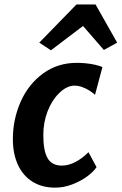

<svg xmlns="http://www.w3.org/2000/svg" viewBox="-20 -852 557 880"><path d="M232.5 8Q171.5 8 128 -19.8Q84.5 -47.5 61.8 -97.5Q39 -147.5 39 -214Q39 -305.5 75 -386.5Q111 -467 177.8 -515.5Q244.5 -564 332.5 -564Q352.5 -564 374.5 -561.8Q396.5 -559.5 416.5 -555Q436.5 -550.5 449.5 -544.5L415.5 -417.5Q404.5 -427.5 389.2 -437.2Q374 -447 356.2 -453.2Q338.5 -459.5 321 -459.5Q303 -459.5 284.8 -450.2Q266.5 -441 250 -424Q218.5 -393.5 198.5 -342.8Q178.5 -292 178.5 -233Q178.5 -161.5 198 -127.2Q217.5 -93 264 -93Q294.5 -93 326.5 -110Q358.5 -127 385.5 -154.5L422.5 -86Q408 -64 378.2 -42.5Q348.5 -21 310.2 -6.5Q272 8 232.5 8ZM213.5 -621.5 160 -656.5 330.5 -831.5H418L517 -656.5L456 -623L360.5 -733Z"/></svg>

Font: Merriweather Sans SemiBold
Style: Italic
Weight: 600
Italic angle: -7.5°
Designer: Eben Sorkin
Foundry: Eben Sorkin
Version: Version 2.001